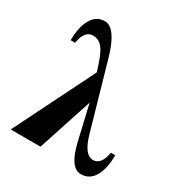

<svg xmlns="http://www.w3.org/2000/svg" viewBox="-168 -808 882 943"><g transform="rotate(30 273.0 -337.0)"><path d="M502 -147C494 -97 474 -72 443 -72C411 -72 385 -105 366 -172L259 -546C231 -643 196 -692 155 -692C121 -692 96 -676 79 -643C63 -614 55 -575 55 -527H80C88 -577 108 -602 139 -602C158 -602 173 -596 185 -585C202 -569 218 -539 233 -492L245 -454L19 0H188L289 -308L335 -110C355 -25 385 18 427 18C459 18 485 3 502 -28C519 -58 527 -98 527 -147Z"/></g></svg>

Font: XITS Math
Style: Bold
Weight: 700
Designer: MicroPress Inc., with final additions and corrections provided by Coen Hoffman, Elsevier (retired)
Version: Version 1.302